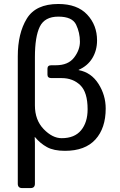

<svg xmlns="http://www.w3.org/2000/svg" viewBox="-20 -749 600 964"><path d="M91.3 195.3Q69.3 195.3 69.3 173.3V-466.3Q69.3 -581.1 114.3 -655Q159.2 -729 272.9 -729Q367.7 -729 417.5 -676Q467.3 -623 467.3 -545.9Q467.3 -496.1 443.6 -457Q419.9 -418 375 -398.4V-397Q438 -385.3 474.4 -328.1Q510.7 -271 510.7 -204.1Q510.7 -105.5 459 -48.6Q407.2 8.3 306.2 8.3Q250 8.3 216.1 -10.3Q182.1 -28.8 155.3 -61H154.3Q155.3 -46.4 155.3 -31.2V173.3Q155.3 195.3 133.3 195.3ZM155.3 -219.7Q155.3 -146.5 199.2 -100.8Q243.2 -55.2 289.6 -55.2Q354.5 -55.2 387.2 -95Q419.9 -134.8 419.9 -200.2Q419.9 -285.6 383.1 -321.3Q346.2 -356.9 289.6 -356.9H237.8Q218.3 -356.9 218.3 -374V-404.3Q218.3 -421.4 237.8 -421.4H260.7Q322.3 -421.4 351.8 -459.7Q381.3 -498 381.3 -539.6Q381.3 -585 362.1 -625.2Q342.8 -665.5 272.9 -665.5Q204.6 -665.5 179.9 -615.2Q155.3 -564.9 155.3 -462.4Z"/></svg>

Font: Istok
Style: Regular
Weight: 500
Designer: Andrey V. Panov
Foundry: Andrey V. Panov
Version: Version 1.0.3